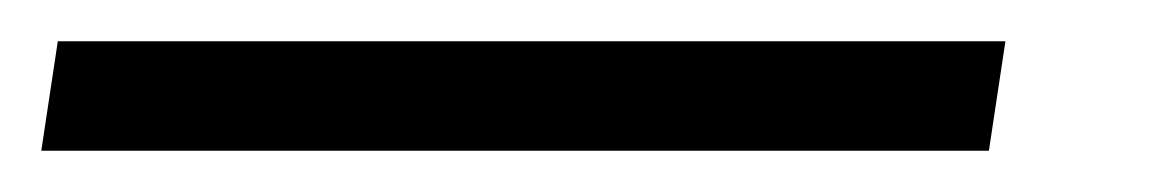

<svg xmlns="http://www.w3.org/2000/svg" viewBox="-46 -20 566 93"><path d="M-26 53 -18 0H441L433 53Z"/></svg>

Font: Nunito Sans 12pt ExtraLight 12pt
Style: Italic
Weight: 400
Italic angle: -9°
Version: Version 3.101;gftools[0.9.27]